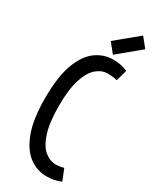

<svg xmlns="http://www.w3.org/2000/svg" viewBox="-251 -1062 918 1135"><g transform="rotate(30 208.0 -494.5)"><path d="M284.7 9.3Q220.7 9.3 166.7 -30.5Q112.8 -70.3 80.1 -157.7Q47.4 -245.1 47.4 -388.7Q47.4 -534.7 80.1 -622.1Q112.8 -709.5 166.7 -748Q220.7 -786.6 284.7 -786.6Q312 -786.6 335.4 -781.7Q358.9 -776.9 382.8 -766.6L361.3 -690.4Q352.1 -694.3 331.3 -696.5Q310.5 -698.7 297.4 -698.7Q255.9 -698.7 220.2 -668.2Q184.6 -637.7 162.8 -569.6Q141.1 -501.5 141.1 -388.7Q141.1 -276.4 162.8 -208.3Q184.6 -140.1 220.2 -109.6Q255.9 -79.1 297.4 -79.1Q310.5 -79.1 326.4 -81.3Q342.3 -83.5 351.6 -87.4L382.8 -10.7Q358.9 -0.5 335.4 4.4Q312 9.3 284.7 9.3ZM266.6 -810.1 214.8 -874 364.7 -997.6 416 -933.6Z"/></g></svg>

Font: Voltaire
Style: Regular
Weight: 400
Designer: Yvonne Schüttler, Eben Sorkin, Emma Marichal
Foundry: Sorkin Type Co.
Version: Version 1.010; ttfautohint (v1.8.4.7-5d5b)